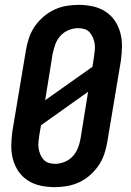

<svg xmlns="http://www.w3.org/2000/svg" viewBox="-20 -763 540 791"><path d="M206 8Q176 8 147.5 2Q119 -4 95.5 -19Q72 -34 56.5 -56.5Q41 -79 33.5 -106.5Q26 -134 26.5 -163.5Q27 -193 31 -222L87 -557Q91 -582 99.5 -607Q108 -632 123 -654Q138 -676 159 -694Q180 -712 203.5 -723Q227 -734 252.5 -738.5Q278 -743 303 -743Q333 -743 361.5 -737Q390 -731 413.5 -716Q437 -701 452.5 -678.5Q468 -656 475.5 -628.5Q483 -601 482.5 -571.5Q482 -542 478 -513L422 -178Q418 -153 409.5 -128Q401 -103 386 -81Q371 -59 350.5 -41Q330 -23 306 -12Q282 -1 256.5 3.5Q231 8 206 8ZM166 -350 361 -488 367 -528Q369 -542 370.5 -556Q372 -570 370 -583Q368 -596 363 -608Q358 -620 349.5 -629.5Q341 -639 328.5 -643Q316 -647 302 -647Q283 -647 263 -639Q243 -631 229 -615.5Q215 -600 208 -580.5Q201 -561 197 -542ZM207 -88Q226 -88 246 -96Q266 -104 280 -119.5Q294 -135 301.5 -154.5Q309 -174 312 -193L343 -385L149 -247L142 -207Q140 -193 138.5 -179Q137 -165 139 -152Q141 -139 146 -127Q151 -115 159.5 -105.5Q168 -96 180.5 -92Q193 -88 207 -88Z"/></svg>

Font: Iosevka Web
Style: Bold Italic
Weight: 700
Italic angle: -9°
Monospace: yes
Designer: Belleve Invis
Foundry: Belleve Invis
Version: Version 28.0.3; ttfautohint (v1.8.3)